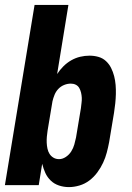

<svg xmlns="http://www.w3.org/2000/svg" viewBox="-20 -755 540 783"><path d="M261 8Q240 8 220.5 1.5Q201 -5 187 -18.5Q173 -32 165 -49.5Q157 -67 152 -87L138 0H0L121 -735H259L213 -453Q224 -470 238.5 -484.5Q253 -499 270.5 -509Q288 -519 307 -523.5Q326 -528 345 -528Q364 -528 381.5 -523Q399 -518 412 -506Q425 -494 433 -478Q441 -462 445.5 -444.5Q450 -427 451.5 -408.5Q453 -390 452.5 -371Q452 -352 450 -333Q448 -314 445 -295L425 -175Q421 -154 415.5 -133Q410 -112 400.5 -91.5Q391 -71 377 -52Q363 -33 344.5 -19Q326 -5 304 1.5Q282 8 261 8ZM221 -106Q221 -106 221 -106Q221 -106 221 -106Q235 -106 248.5 -115Q262 -124 270.5 -137.5Q279 -151 283 -165.5Q287 -180 290 -194L310 -314Q311 -325 312.5 -335.5Q314 -346 313.5 -356.5Q313 -367 310.5 -377.5Q308 -388 303 -396.5Q298 -405 289 -409.5Q280 -414 269 -414Q255 -414 241.5 -408.5Q228 -403 218 -392.5Q208 -382 202.5 -368.5Q197 -355 194 -342L174 -222Q172 -209 171 -197Q170 -185 170.5 -173Q171 -161 173.5 -149Q176 -137 182 -127.5Q188 -118 198 -112Q208 -106 221 -106Z"/></svg>

Font: Iosevka SS04 Heavy
Style: Italic
Weight: 900
Italic angle: -9°
Monospace: yes
Designer: Belleve Invis
Foundry: Belleve Invis
Version: Version 19.0.0; ttfautohint (v1.8.4)